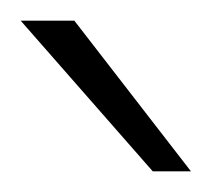

<svg xmlns="http://www.w3.org/2000/svg" viewBox="-20 -752 205 186"><path d="M165 -586 52 -732H0L128 -586Z"/></svg>

Font: Aspekta 150
Style: Regular
Weight: 150
Designer: Ivo Dolenc
Version: Version 2.000